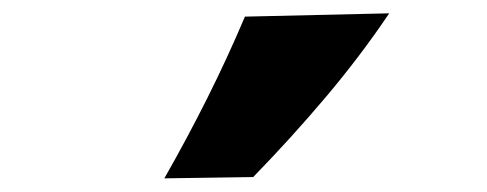

<svg xmlns="http://www.w3.org/2000/svg" viewBox="-20 -902 721 284"><path d="M223.1 -638.2Q257.3 -698.2 287.1 -757.8Q316.9 -817.4 342.3 -877.4L555.7 -882.3Q513.7 -819.8 462.4 -759Q411.1 -698.2 354.5 -640.1Z"/></svg>

Font: Pinar-DS3-FD ExtraBold
Style: Regular
Weight: 800
Designer: Amin Abedi
Version: Version 3.000